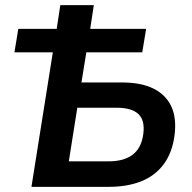

<svg xmlns="http://www.w3.org/2000/svg" viewBox="-20 -725 746 745"><path d="M102 0 185 -522H36L51 -613H200L214 -705H344L330 -613H547L532 -522H315L296 -405H454Q528 -405 576 -381Q624 -357 645 -311.5Q666 -266 657 -198Q648 -132 615 -87.5Q582 -43 528 -21.5Q474 0 402 0ZM247 -99H402Q461 -99 495 -125Q529 -151 536 -205Q543 -258 517 -282.5Q491 -307 432 -307H280Z"/></svg>

Font: Nunito Sans 10pt SemiCondensed
Style: Bold Italic
Weight: 700
Width: 4
Italic angle: -9°
Designer: Vernon Adams
Foundry: Vernon Adams
Version: Version 3.101;gftools[0.9.27]